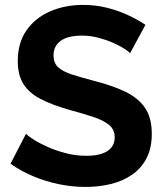

<svg xmlns="http://www.w3.org/2000/svg" viewBox="-20 -735 653 763"><path d="M497 -523.6Q490.5 -531.3 471.8 -542.9Q453.2 -554.6 426.8 -566Q400.5 -577.4 369.4 -585.4Q338.3 -593.5 306.3 -593.5Q250 -593.5 221.4 -572.9Q192.7 -552.3 192.7 -514Q192.7 -485.1 210.9 -468Q229.1 -451 265.2 -439.2Q301.3 -427.5 354.9 -413.4Q425.3 -395.6 476.6 -371.2Q527.9 -346.9 555.6 -307.5Q583.2 -268.1 583.2 -202.7Q583.2 -145.9 562.1 -105.7Q541.1 -65.5 504.3 -40.3Q467.5 -15.1 420 -3.6Q372.5 7.9 319.8 7.9Q267.2 7.9 213.9 -3.1Q160.5 -14.2 111.8 -34.6Q63.1 -55 21.8 -84.4L83.3 -203.3Q92.1 -193.9 115.1 -179.5Q138.1 -165 170.8 -150.5Q203.5 -136.1 242.7 -126Q281.8 -115.9 322.3 -115.9Q378.4 -115.9 407.1 -134.9Q435.8 -153.8 435.8 -189.2Q435.8 -220.6 413 -239Q390.2 -257.4 348.9 -270.9Q307.6 -284.4 252 -299.5Q184.5 -318.9 139.6 -342.6Q94.6 -366.4 72.6 -402Q50.6 -437.7 50.6 -491.9Q50.6 -564.9 85.4 -614.6Q120.2 -664.3 179.3 -689.9Q238.5 -715.5 310.1 -715.5Q359.9 -715.5 404.6 -704.3Q449.2 -693.2 488.1 -675.2Q527.1 -657.2 558 -636.3Z"/></svg>

Font: Raleway Thin
Style: Regular
Weight: 100
Designer: Matt McInerney, Pablo Impallari, Rodrigo Fuenzalida
Foundry: Matt McInerney, Pablo Impallari, Rodrigo Fuenzalida
Version: Version 4.026